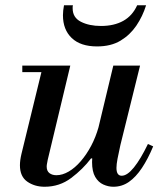

<svg xmlns="http://www.w3.org/2000/svg" viewBox="-20 -700 611 732"><path d="M150 12Q112 12 84 -7.5Q56 -27 56 -70Q56 -89 62 -114L144 -450H248L162 -91Q161 -84 159.5 -77.5Q158 -71 158 -65Q158 -48 168.5 -40Q179 -32 195 -32Q218 -32 242 -46Q266 -60 288 -85.5Q310 -111 327.5 -144Q345 -177 356 -216L334 -96H327Q296 -55 251.5 -21.5Q207 12 150 12ZM65 -425V-450H224V-425ZM412 12Q393 12 374 3.5Q355 -5 343 -25.5Q331 -46 331 -82Q331 -96 333.5 -114Q336 -132 341 -154L412 -450H514L439 -147Q432 -116 428 -94.5Q424 -73 424 -60Q424 -30 444 -30Q465 -30 490.5 -61.5Q516 -93 544 -151L564 -142Q544 -94 521 -59.5Q498 -25 471.5 -6.5Q445 12 412 12ZM350 -523Q287 -523 253.5 -555Q220 -587 220 -642Q220 -650 221 -660Q222 -670 224 -680H258Q257 -677 257 -674Q257 -671 257 -668Q257 -633 288.5 -617Q320 -601 365 -601Q415 -601 450 -620.5Q485 -640 503 -680H537Q524 -638 500 -602.5Q476 -567 439.5 -545Q403 -523 350 -523Z"/></svg>

Font: Libre Bodoni
Style: Italic
Weight: 400
Italic angle: -13°
Designer: Pablo Impallari, Rodrigo Fuenzalida
Foundry: Impallari Type
Version: Version 2.005;gftools[0.9.23]